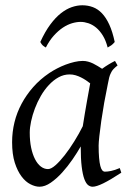

<svg xmlns="http://www.w3.org/2000/svg" viewBox="-20 -688 490 728"><path d="M293.9 -209.5Q297.4 -231.9 301.5 -256.6Q305.7 -281.2 309.6 -303.5Q313.5 -325.7 316.9 -343.8Q320.3 -361.8 321.8 -371.1V-372.1Q314.5 -377.9 305.7 -383.8Q296.9 -389.6 287.1 -394.5Q277.3 -399.4 266.6 -402.6Q255.9 -405.8 244.1 -405.8Q221.7 -405.8 201.9 -394.8Q182.1 -383.8 165.3 -365.7Q148.4 -347.7 135 -324.5Q121.6 -301.3 112.3 -276.6Q103 -252 97.9 -228Q92.8 -204.1 92.8 -185.1Q92.8 -153.3 98.1 -127.9Q103.5 -102.5 112.8 -84.5Q122.1 -66.4 134.8 -56.6Q147.5 -46.9 162.1 -46.9Q173.8 -46.9 190.4 -61.5Q207 -76.2 225.3 -99.6Q243.7 -123 261.7 -152.1Q279.8 -181.2 293.9 -209.5ZM400.9 -411.1Q399.9 -410.2 399.9 -410.2Q396.5 -403.3 394 -394Q391.6 -384.8 389.2 -371.1Q381.8 -335.9 375.2 -299.1Q368.7 -262.2 364 -229.5Q359.4 -196.8 356.7 -171.9Q354 -147 354 -136.2Q354 -108.4 355.7 -89.4Q357.4 -70.3 360.4 -58.8Q363.3 -47.4 367.7 -42.2Q372.1 -37.1 377.9 -37.1Q387.7 -37.1 401.1 -39.8Q414.6 -42.5 434.1 -50.8L439.9 -33.2Q397.5 -5.4 371.3 7.3Q345.2 20 331.1 20Q322.3 20 314.2 13.9Q306.2 7.8 299.8 -9Q293.5 -25.9 289.8 -55.7Q286.1 -85.4 286.1 -132.8Q273.4 -110.4 255.1 -83.7Q236.8 -57.1 215.8 -33.9Q194.8 -10.7 172.6 4.6Q150.4 20 129.9 20Q113.8 20 95.5 10.7Q77.1 1.5 61.8 -18.8Q46.4 -39.1 36.1 -71Q25.9 -103 25.9 -148.9Q25.9 -187.5 34.9 -224.4Q43.9 -261.2 62 -294.9Q80.1 -328.6 106.2 -358.2Q132.3 -387.7 167 -411.1Q180.2 -419.9 196 -428.2Q211.9 -436.5 228.8 -442.9Q245.6 -449.2 262.2 -453.1Q278.8 -457 293.9 -457Q304.2 -457 314 -454.3Q323.7 -451.7 332.8 -447.3Q341.8 -442.9 350.6 -437.5Q359.4 -432.1 367.2 -427.2Q378.4 -435.5 390.9 -443.1Q403.3 -450.7 416 -457L425.8 -439.9Q416 -432.1 410.2 -426Q404.3 -419.9 400.4 -411.1H400.9ZM132.8 -528.8Q150.9 -568.4 170.7 -595Q190.4 -621.6 210.9 -637.7Q231.4 -653.8 252 -660.9Q272.5 -668 292 -668Q313.5 -668 332.3 -660.9Q351.1 -653.8 366.7 -637.5Q382.3 -621.1 394.5 -594.5Q406.7 -567.9 415 -528.8Q408.2 -520.5 401.9 -516.1Q395.5 -511.7 388.2 -507.8Q381.3 -534.7 369.9 -553.2Q358.4 -571.8 344.5 -583.3Q330.6 -594.7 315.2 -599.9Q299.8 -605 286.1 -605Q270.5 -605 253.2 -599.9Q235.8 -594.7 218.5 -583.3Q201.2 -571.8 184.3 -553.2Q167.5 -534.7 153.8 -507.8Q147 -511.7 142.3 -515.6Q137.7 -519.5 132.8 -528.8Z"/></svg>

Font: Gentium
Style: Italic
Weight: 400
Italic angle: -7°
Designer: J. Victor Gaultney
Version: Version 1.02; 2005; OFL release